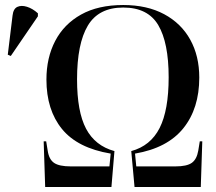

<svg xmlns="http://www.w3.org/2000/svg" viewBox="-20 -745 861 765"><path d="M160 0 154 -182H164L170 -145Q175 -110 195.5 -96Q216 -82 262 -82H416L421 -133Q289 -155 227 -231Q165 -307 165 -428Q165 -515 200 -582Q235 -649 303 -687Q371 -725 471 -725Q566 -725 634 -688.5Q702 -652 738 -587Q774 -522 774 -436Q774 -313 710.5 -234Q647 -155 518 -133L523 -82H679Q724 -82 744 -96Q764 -110 770 -145L776 -182H786L780 0H516L503 -143Q580 -164 616 -235Q652 -306 652 -437Q652 -575 610.5 -645Q569 -715 471 -715Q373 -715 330 -643Q287 -571 287 -429Q287 -300 323 -232Q359 -164 436 -143L424 0ZM23 -522 11 -527 30 -683Q33 -710 49 -717.5Q65 -725 87.5 -718Q110 -711 131 -692V-680Z"/></svg>

Font: Noto Serif Display SemiCondensed Medium
Style: Regular
Weight: 500
Width: 4
Designer: Monotype Design Team
Foundry: Monotype Imaging Inc.
Version: Version 2.009